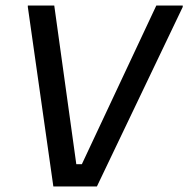

<svg xmlns="http://www.w3.org/2000/svg" viewBox="-20 -670 677 690"><path d="M171.7 0 80 -645V-650H175L254.2 -80H274.2L541.7 -650H636.7V-645L328.3 0Z"/></svg>

Font: Familjen Grotesk
Style: Italic
Weight: 400
Italic angle: -9.46201°
Designer: Anders Wikstroem, Jonas Baeckman, Matilda Gysing, Kristian Moeller
Foundry: Familjen STHLM AB
Version: Version 2.000